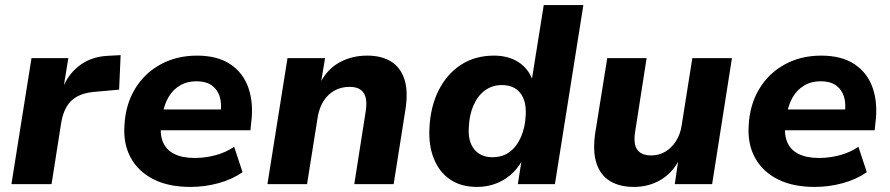

<svg xmlns="http://www.w3.org/2000/svg" viewBox="-20 -725 3506 756"><path d="M25 0 104 -496H249L229 -373H225Q245 -429 290.5 -465Q336 -501 401 -505L455 -508L449 -372L348 -363Q308 -359 282 -344Q256 -329 241.5 -303.5Q227 -278 221 -242L183 0Z M730 11Q643 11 583.5 -19.5Q524 -50 494.5 -104.5Q465 -159 470 -231Q474 -312 511 -374Q548 -436 611.5 -471Q675 -506 756 -506Q836 -506 887 -472Q938 -438 958.5 -378Q979 -318 969 -241L966 -212H592L604 -294H864L848 -279Q854 -317 845 -345Q836 -373 813.5 -389Q791 -405 753 -405Q716 -405 688 -388Q660 -371 643.5 -342.5Q627 -314 621 -278L616 -247Q608 -201 620.5 -168.5Q633 -136 665 -119.5Q697 -103 747 -103Q788 -103 829 -114Q870 -125 902 -147L935 -47Q895 -19 841 -4Q787 11 730 11Z M1033 0 1112 -496H1260L1244 -401H1242Q1270 -454 1318 -480Q1366 -506 1426 -506Q1482 -506 1519.5 -483Q1557 -460 1572.5 -412.5Q1588 -365 1576 -291L1530 0H1375L1420 -287Q1425 -319 1420 -340Q1415 -361 1399.5 -372Q1384 -383 1356 -383Q1323 -383 1296.5 -368Q1270 -353 1253.5 -326.5Q1237 -300 1231 -264L1189 0Z M1858 11Q1795 11 1752 -18.5Q1709 -48 1688 -101Q1667 -154 1671 -222Q1675 -305 1707 -369Q1739 -433 1794.5 -469.5Q1850 -506 1925 -506Q1981 -506 2020.5 -481Q2060 -456 2077 -410L2074 -411L2121 -705H2277L2165 0H2019L2033 -89H2034Q2015 -57 1988 -34.5Q1961 -12 1928 -0.5Q1895 11 1858 11ZM1919 -106Q1959 -106 1987 -127Q2015 -148 2031.5 -186Q2048 -224 2050 -272Q2053 -328 2028.5 -359Q2004 -390 1956 -390Q1918 -390 1889.5 -369Q1861 -348 1844.5 -310.5Q1828 -273 1826 -224Q1822 -169 1847 -137.5Q1872 -106 1919 -106Z M2476 11Q2420 11 2382 -12Q2344 -35 2328.5 -82.5Q2313 -130 2324 -203L2371 -496H2526L2481 -207Q2476 -177 2480.5 -156Q2485 -135 2501 -124Q2517 -113 2544 -113Q2575 -113 2600 -128Q2625 -143 2642 -170Q2659 -197 2664 -231L2706 -496H2862L2784 0H2637L2651 -96H2654Q2628 -44 2581 -16.5Q2534 11 2476 11Z M3188 11Q3101 11 3041.5 -19.5Q2982 -50 2952.5 -104.5Q2923 -159 2928 -231Q2932 -312 2969 -374Q3006 -436 3069.5 -471Q3133 -506 3214 -506Q3294 -506 3345 -472Q3396 -438 3416.5 -378Q3437 -318 3427 -241L3424 -212H3050L3062 -294H3322L3306 -279Q3312 -317 3303 -345Q3294 -373 3271.5 -389Q3249 -405 3211 -405Q3174 -405 3146 -388Q3118 -371 3101.5 -342.5Q3085 -314 3079 -278L3074 -247Q3066 -201 3078.5 -168.5Q3091 -136 3123 -119.5Q3155 -103 3205 -103Q3246 -103 3287 -114Q3328 -125 3360 -147L3393 -47Q3353 -19 3299 -4Q3245 11 3188 11Z"/></svg>

Font: Nunito Sans 10pt ExtraBold
Style: Italic
Weight: 800
Italic angle: -9°
Designer: Vernon Adams
Foundry: Vernon Adams
Version: Version 3.101;gftools[0.9.27]